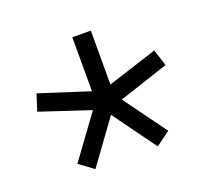

<svg xmlns="http://www.w3.org/2000/svg" viewBox="-92 -661 785 723"><g transform="rotate(-20 300.0 -300.0)"><path d="M175 -52 118 -94 242 -264 43 -330 64 -396 263 -332V-548H337V-332L536 -396L557 -330L358 -264L482 -94L425 -52L300 -224Z"/></g></svg>

Font: iA Writer Duo V
Style: Regular
Weight: 400
Designer: Mike Abbink, Paul van der Laan, Pieter van Rosmalen, Oliver Reichenstein
Foundry: Information Architects Inc.
Version: Version 2.000